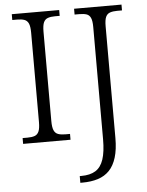

<svg xmlns="http://www.w3.org/2000/svg" viewBox="-62 -764 807 1053"><g transform="rotate(-5 341.5 -237.0)"><path d="M43 0V-32H70Q94 -32 109.5 -37.5Q125 -43 132.5 -60Q140 -77 140 -111V-603Q140 -638 132.5 -654.5Q125 -671 109.5 -676.5Q94 -682 70 -682H43V-714H304V-682H278Q255 -682 239 -676.5Q223 -671 215.5 -654.5Q208 -638 208 -603V-111Q208 -77 215.5 -60Q223 -43 239 -37.5Q255 -32 278 -32H304V0ZM337 240V203H346Q394 203 424 184.5Q454 166 468 124Q482 82 482 13V-605Q482 -639 474.5 -655.5Q467 -672 451.5 -677Q436 -682 412 -682H386V-714H647V-682H620Q597 -682 581 -676.5Q565 -671 557.5 -654.5Q550 -638 550 -603V12Q550 75 536.5 119Q523 163 497.5 189.5Q472 216 434.5 228Q397 240 348 240Z"/></g></svg>

Font: Noto Serif Khmer Light
Style: Regular
Weight: 300
Version: Version 2.003